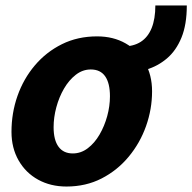

<svg xmlns="http://www.w3.org/2000/svg" viewBox="-20 -670 703 702"><path d="M22 -188Q22 -257 44 -319.5Q66 -382 107.5 -431Q149 -480 206.5 -508.5Q264 -537 335 -537Q394 -537 439 -511.5Q484 -486 510 -441Q536 -396 536 -336Q536 -271 514 -209Q492 -147 450.5 -97Q409 -47 351.5 -17.5Q294 12 223 12Q165 12 119.5 -13Q74 -38 48 -83.5Q22 -129 22 -188ZM176 -205Q176 -158 194 -133.5Q212 -109 246 -109Q276 -109 301 -128Q326 -147 344 -178Q362 -209 372 -245.5Q382 -282 382 -318Q382 -366 364.5 -391Q347 -416 312 -416Q282 -416 257 -396.5Q232 -377 214 -346Q196 -315 186 -278Q176 -241 176 -205ZM428 -500Q468 -500 494.5 -517Q521 -534 534.5 -567.5Q548 -601 548 -650H663Q663 -580 643.5 -532.5Q624 -485 590.5 -456.5Q557 -428 515 -415.5Q473 -403 428 -403Z"/></svg>

Font: Radio Canada
Style: Italic
Weight: 400
Italic angle: -12°
Designer: Charles Daoud, Etienne Aubert Bonn, Alexandre Saumier Demers, Jacques Le Bailly
Foundry: Radio-Canada
Version: Version 2.104;gftools[0.9.28.dev5+ged2979d]